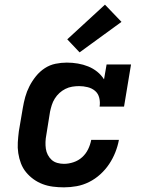

<svg xmlns="http://www.w3.org/2000/svg" viewBox="-20 -797 640 825"><path d="M255 8Q231 8 207.5 5Q184 2 163 -6Q142 -14 124 -27Q106 -40 92 -57Q78 -74 70 -95Q62 -116 58.5 -139Q55 -162 56.5 -185.5Q58 -209 61 -233L78 -333Q82 -357 88.5 -380.5Q95 -404 106.5 -426.5Q118 -449 134.5 -469.5Q151 -490 172.5 -504Q194 -518 218.5 -523Q243 -528 267 -528Q291 -528 314.5 -524Q338 -520 359 -511.5Q380 -503 397.5 -489Q415 -475 427 -456L438 -520H543L513 -339H408Q411 -358 406.5 -376.5Q402 -395 388.5 -406.5Q375 -418 356.5 -422.5Q338 -427 320 -427Q305 -427 290 -424.5Q275 -422 261 -415Q247 -408 235.5 -397.5Q224 -387 215.5 -373.5Q207 -360 202.5 -345.5Q198 -331 195 -317L179 -217Q176 -202 175.5 -187Q175 -172 177 -158Q179 -144 185.5 -131.5Q192 -119 202 -110Q212 -101 226 -97Q240 -93 255 -93Q275 -93 296 -100Q317 -107 333 -121.5Q349 -136 358.5 -155.5Q368 -175 372 -196H491Q486 -169 475.5 -142.5Q465 -116 449 -92Q433 -68 411 -48Q389 -28 363 -15Q337 -2 309.5 3Q282 8 255 8ZM322 -572 269 -628 431 -777 502 -703Z"/></svg>

Font: Iosevka Etoile Oblique
Style: Bold
Weight: 700
Italic angle: -9°
Designer: Belleve Invis
Foundry: Belleve Invis
Version: Version 15.5.2; ttfautohint (v1.8.4)